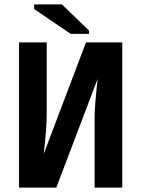

<svg xmlns="http://www.w3.org/2000/svg" viewBox="-20 -851 640 871"><path d="M66.4 0V-658.7H191.9V-330.6Q191.9 -267.1 178.2 -152.3L370.1 -658.7H534.7V0H409.2V-320.3Q409.2 -370.1 422.9 -493.2L235.4 0ZM300.8 -697.3 134.8 -810.1V-831.1H260.7L383.8 -712.4V-697.3Z"/></svg>

Font: Cousine
Style: Bold
Weight: 700
Monospace: yes
Designer: Steve Matteson
Foundry: Ascender Corporation
Version: Version 1.20